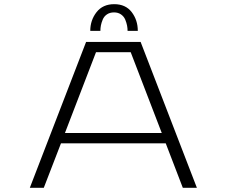

<svg xmlns="http://www.w3.org/2000/svg" viewBox="-20 -901 1090 921"><path d="M413 -753Q413 -804 443 -842.5Q473 -881 528 -881Q582.5 -881 611.8 -842.8Q641 -804.5 641 -753H592Q592 -765.5 589.5 -778.5Q587 -791.5 580.8 -806.8Q574.5 -822 560.5 -831.8Q546.5 -841.5 527 -841.5Q507 -841.5 493 -832Q479 -822.5 472.8 -807.2Q466.5 -792 464 -779Q461.5 -766 461.5 -753ZM857 0 775 -213.5H272.5L190 0H123L393 -700H654.5L924.5 0ZM440.5 -650.5 291.5 -263H756L607 -650.5Z"/></svg>

Font: League Mono Extended UltraLight
Style: Regular
Weight: 200
Width: 9
Designer: Tyler Finck
Foundry: The League of Moveable Type / Tyler Finck
Version: Version 2.210